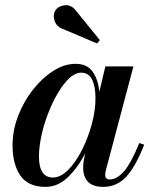

<svg xmlns="http://www.w3.org/2000/svg" viewBox="-20 -719 600 749"><path d="M225.5 -606Q201.5 -614 193.2 -637Q185 -660 196.5 -678.5Q206.5 -695 231.8 -698.5Q257 -702 276.5 -677L369.5 -562.5L358.5 -549.5ZM542.5 -154.5Q508.5 -68 472 -29Q435.5 10 383 10Q342 10 323.2 -10Q304.5 -30 304.5 -63.5Q304.5 -79.5 306.5 -91.5L312 -120.5Q284.5 -66 245.2 -28Q206 10 157.5 10Q90 10 59.5 -34Q29 -78 29 -152.5Q29 -210 50.5 -266.2Q72 -322.5 108 -368.5Q144 -414.5 187.5 -442.2Q231 -470 275 -470Q320 -470 341.5 -439.2Q363 -408.5 367.5 -361L391 -460H500.5L392.5 -53Q390.5 -45 390.5 -37Q390.5 -19 408 -19Q436 -19 463.5 -50.5Q491 -82 523.5 -161ZM352.5 -336Q352.5 -381.5 339.2 -408.5Q326 -435.5 296.5 -435.5Q273.5 -435.5 250.2 -413.8Q227 -392 205.8 -356Q184.5 -320 167.8 -276.8Q151 -233.5 141.5 -189.5Q132 -145.5 132 -108.5Q132 -26.5 186.5 -26.5Q216.5 -26.5 246 -56.2Q275.5 -86 299.5 -133.5Q323.5 -181 338 -234.5Q352.5 -288 352.5 -336Z"/></svg>

Font: Bodoni* 11pt Medium
Style: Italic
Weight: 500
Italic angle: -13°
Version: Version 2.3